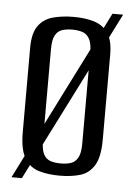

<svg xmlns="http://www.w3.org/2000/svg" viewBox="-50 -663 520 736"><g transform="rotate(5 210.5 -295.0)"><path d="M22 34 353 -624H394L62 34ZM205 12Q160 12 125 1.5Q90 -9 70 -42Q50 -75 50 -141V-467Q50 -522 70 -550.5Q90 -579 125.5 -589Q161 -599 206 -599Q252 -599 285.5 -588.5Q319 -578 338.5 -550Q358 -522 358 -467V-141Q358 -74 338.5 -41.5Q319 -9 285 1.5Q251 12 205 12ZM205 -35Q228 -35 244.5 -40.5Q261 -46 271 -63.5Q281 -81 281 -117V-469Q281 -504 271 -521.5Q261 -539 244 -544.5Q227 -550 205 -550Q183 -550 166 -544.5Q149 -539 139.5 -521.5Q130 -504 130 -469V-117Q130 -81 139.5 -63.5Q149 -46 166 -40.5Q183 -35 205 -35Z"/></g></svg>

Font: Alumni Sans Medium
Style: Regular
Weight: 500
Designer: Robert E. Leuschke
Foundry: Robert E. Leuschke
Version: Version 1.018